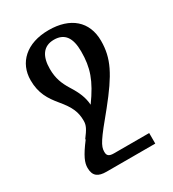

<svg xmlns="http://www.w3.org/2000/svg" viewBox="-181 -601 851 946"><g transform="rotate(-30 244.0 -128.5)"><path d="M144 245H421V185H221C191 185 183 175 183 155C183 121 200 96 300 -25C406 -157 443 -228 443 -327C443 -438 368 -502 245 -502C118 -502 45 -431 45 -332C45 -258 73 -214 112 -167C157 -113 172 -79 172 -29C172 -3 163 14 132 55H135C84 122 72 153 72 182C72 229 97 245 144 245ZM194 -204C170 -243 155 -279 155 -333C155 -403 182 -448 244 -448C304 -448 332 -409 332 -331C332 -239 311 -177 241 -80C238 -123 223 -158 194 -204Z"/></g></svg>

Font: Noto Serif Armenian Condensed SemiBold
Style: Regular
Weight: 600
Width: 3
Designer: Monotype Design Team
Foundry: Monotype Imaging Inc.
Version: Version 2.008